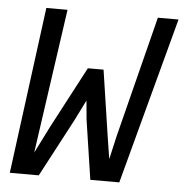

<svg xmlns="http://www.w3.org/2000/svg" viewBox="-48 -685 703 732"><g transform="rotate(5 303.0 -319.0)"><path d="M606 -638.2 435.1 0H324.2L290 -227.1L283.2 -299.8L244.1 -221.2L127 0H16.1L100.1 -638.2H181.2L119.1 -204.1L102.1 -85L152.8 -186L277.8 -422.9H337.9L376 -168.9L389.2 -85L409.2 -172.9L526.9 -638.2Z"/></g></svg>

Font: Code New Roman
Style: Italic
Weight: 400
Italic angle: -11°
Monospace: yes
Designer: Sam Radian
Foundry: Code New Roman
Version: Version 1.508 October 19, 2014